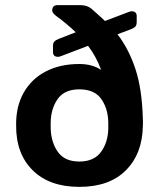

<svg xmlns="http://www.w3.org/2000/svg" viewBox="-20 -720 626 750"><path d="M290 10Q173 10 107.5 -55Q42 -120 43 -231Q42 -304 72.5 -358Q103 -412 159 -441Q215 -470 290 -470Q340 -470 375 -447Q356 -499 324 -541L219 -501Q211 -498 207 -498Q187 -498 187 -517V-539Q187 -552 192 -557.5Q197 -563 209 -568L276 -594Q259 -610 239.5 -626.5Q220 -643 199 -658Q190 -665 187 -670Q184 -675 184 -679Q184 -700 205 -700H293Q308 -700 318 -696.5Q328 -693 336 -687Q350 -674 364 -662Q378 -650 390 -638L482 -673Q490 -676 494 -676Q514 -676 514 -657V-635Q514 -622 509 -616.5Q504 -611 492 -606L439 -586Q483 -529 509 -450.5Q535 -372 538 -255Q539 -241 538 -227Q536 -119 471.5 -54.5Q407 10 290 10ZM290 -89Q347 -89 374.5 -126.5Q402 -164 403 -218Q403 -229 403 -242Q402 -296 375.5 -333.5Q349 -371 290 -371Q232 -371 205.5 -333.5Q179 -296 178 -242Q178 -229 178 -217Q180 -163 206.5 -126Q233 -89 290 -89Z"/></svg>

Font: Rubik Medium
Style: Regular
Weight: 500
Designer: Hubert and Fischer
Foundry: Hubert and Fischer
Version: Version 2.300; ttfautohint (v1.8.4.7-5d5b);gftools[0.9.30]